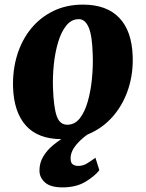

<svg xmlns="http://www.w3.org/2000/svg" viewBox="-20 -589 631 832"><path d="M339.5 -569Q442 -569 496.8 -511.8Q551.5 -454.5 555 -345Q557.5 -271.5 536.8 -206.5Q516 -141.5 475.5 -92Q435 -42.5 377.5 -14.2Q320 14 248.5 14Q145.5 14 92.8 -44.2Q40 -102.5 36.5 -212Q34.5 -286 54.5 -350.8Q74.5 -415.5 114.2 -464.5Q154 -513.5 211 -541.2Q268 -569 339.5 -569ZM321.5 -506Q289.5 -506 267.2 -478.2Q245 -450.5 231.8 -405.8Q218.5 -361 213.2 -309.5Q208 -258 209.5 -210Q212.5 -123.5 225.8 -86Q239 -48.5 271.5 -48.5Q304 -48.5 325.8 -76.2Q347.5 -104 360.2 -148.8Q373 -193.5 378.2 -245.8Q383.5 -298 382 -347Q380 -433.5 364.5 -469.8Q349 -506 321.5 -506ZM251 223Q198.5 223 174.8 201.5Q151 180 151 150Q151 116 167.8 88.5Q184.5 61 210.8 39.5Q237 18 266.5 1.2Q296 -15.5 321.5 -28.5L349 -36L387 -25.5Q287 38.5 286 95Q285.5 116 295 123Q304.5 130 318.5 130Q339 130 355.8 120Q372.5 110 393.5 94.5L410.5 148.5Q390.5 174.5 350 198.8Q309.5 223 251 223Z"/></svg>

Font: Merriweather Black
Style: Italic
Weight: 900
Italic angle: -7.8°
Designer: Eben Sorkin
Foundry: Eben Sorkin
Version: Version 2.200;gftools[0.9.31]